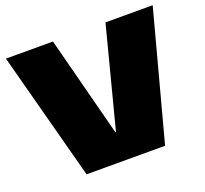

<svg xmlns="http://www.w3.org/2000/svg" viewBox="-121 -843 1053 986"><g transform="rotate(-20 405.5 -350.0)"><path d="M5 -700H262L404 -152H407L549 -700H807L620 0H191Z"/></g></svg>

Font: Pathway Extreme 28pt Black
Style: Regular
Weight: 900
Designer: Eduardo Rodriguez Tunni
Foundry: Eduardo Rodriguez Tunni
Version: Version 1.001;gftools[0.9.26]